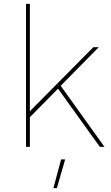

<svg xmlns="http://www.w3.org/2000/svg" viewBox="-20 -762 578 996"><path d="M498 0 281 -302 135 -154V0H115V-742H135V-185L464 -517H492L295 -317L522 0ZM297 65H318L275 214H257Z"/></svg>

Font: Gontserrat Thin
Style: Regular
Weight: 250
Designer: Julieta Ulanovsky
Foundry: Julieta Ulanovsky
Version: Version 6.001